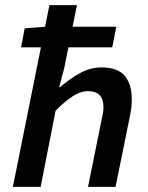

<svg xmlns="http://www.w3.org/2000/svg" viewBox="-20 -726 575 746"><path d="M30 0 172 -706H279L229 -459L210 -388H214Q251 -420 291 -442Q331 -464 375 -464Q437 -464 464.5 -431.5Q492 -399 492 -340Q492 -323 490 -306.5Q488 -290 484 -271L429 0H322L374 -257Q378 -274 380 -286Q382 -298 382 -309Q382 -341 367 -356.5Q352 -372 321 -372Q295 -372 265 -353.5Q235 -335 196 -296L138 0ZM62 -542 76 -616 156 -622H432L416 -542Z"/></svg>

Font: Source Sans 3 SemiBold
Style: Italic
Weight: 600
Italic angle: -11°
Designer: Paul D. Hunt
Foundry: Adobe
Version: Version 3.046;hotconv 1.0.118;makeotfexe 2.5.65603